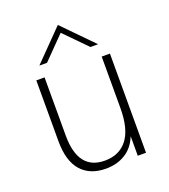

<svg xmlns="http://www.w3.org/2000/svg" viewBox="-131 -796 789 897"><g transform="rotate(-20 263.5 -348.0)"><path d="M77 -191V-493H118V-204Q118 -31 251 -31Q323 -31 362.5 -82Q402 -133 402 -237V-493H443V0H402V-97Q381 -45 339.5 -19.5Q298 6 243 6Q164 6 120.5 -43Q77 -92 77 -191ZM260 -702 406 -553H368L260 -663L152 -553H114Z"/></g></svg>

Font: Hanken Grotesk ExtraLight
Style: Regular
Weight: 200
Designer: Alfredo Marco Pradil
Foundry: Hanken Design Co.
Version: Version 3.014